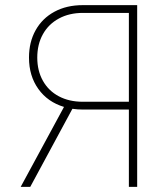

<svg xmlns="http://www.w3.org/2000/svg" viewBox="-20 -727 650 747"><path d="M481.4 0V-300.8H301.8Q281.7 -300.8 261.7 -303.7L97.7 0H60.5L229 -311Q165.5 -330.1 129.2 -380.9Q92.8 -431.6 92.8 -502.9Q92.8 -563.5 118.7 -609.6Q144.5 -655.8 191.9 -681.4Q239.3 -707 301.8 -707H513.7V0ZM301.8 -331.1H481.4V-676.8H302.7Q249.5 -676.8 209.2 -655Q168.9 -633.3 147 -594Q125 -554.7 125 -502.9Q125 -451.7 147 -412.6Q168.9 -373.5 209 -352.3Q249 -331.1 301.8 -331.1Z"/></svg>

Font: Pretendard Std Thin
Style: Regular
Weight: 100
Designer: Base glyphs from Inter by Rasmus Andersson; Hangeul glyphs from Noto Sans CJK(Source Han Sans) by Jang Soo-young and Kan
Foundry: Kil Hyung-jin
Version: Version 1.309